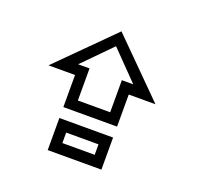

<svg xmlns="http://www.w3.org/2000/svg" viewBox="-102 -658 804 776"><g transform="rotate(20 300.0 -269.5)"><path d="M178 -316H64L294 -546L524 -316H409V-178H178ZM178 -131H409V7H178ZM363 -40V-85H224V-40ZM363 -223V-361H412L294 -482L175 -361H224V-223Z"/></g></svg>

Font: JuliaMono MediumItalic
Style: Regular
Weight: 500
Italic angle: -9°
Monospace: yes
Designer: cormullion
Foundry: corm
Version: Version 0.049; ttfautohint (v1.8.4)